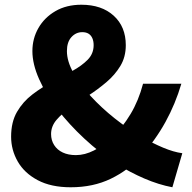

<svg xmlns="http://www.w3.org/2000/svg" viewBox="-20 -778 813 812"><path d="M279 14Q196 14 139.5 -16Q83 -46 55 -95Q27 -144 27 -200Q27 -262 52 -305Q77 -348 117 -378.5Q157 -409 201.5 -432.5Q246 -456 286 -478Q326 -500 351 -525.5Q376 -551 376 -587Q376 -604 370.5 -616.5Q365 -629 354.5 -635.5Q344 -642 328 -642Q301 -642 282 -621Q263 -600 263 -562Q263 -519 290.5 -470Q318 -421 363.5 -371.5Q409 -322 465 -277.5Q521 -233 579 -199Q626 -172 670 -153.5Q714 -135 751 -130L709 14Q651 3 590.5 -23Q530 -49 471 -86Q400 -133 336.5 -192Q273 -251 223.5 -315Q174 -379 145.5 -443Q117 -507 117 -562Q117 -615 142.5 -659.5Q168 -704 214.5 -731Q261 -758 324 -758Q410 -758 461 -711.5Q512 -665 512 -587Q512 -537 489 -499Q466 -461 430 -430.5Q394 -400 354 -374Q314 -348 278 -323Q242 -298 219 -271Q196 -244 196 -211Q196 -185 209 -164.5Q222 -144 245.5 -133Q269 -122 301 -122Q339 -122 378 -142Q417 -162 454 -196Q498 -239 532 -295.5Q566 -352 585 -424H747Q722 -339 680 -262.5Q638 -186 576 -117Q523 -58 448.5 -22Q374 14 279 14Z"/></svg>

Font: Noto Sans SC Thin Black
Style: Regular
Weight: 900
Version: Version 2.004-H2;hotconv 1.0.118;makeotfexe 2.5.65603